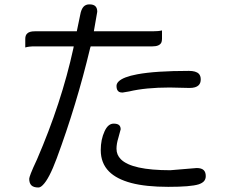

<svg xmlns="http://www.w3.org/2000/svg" viewBox="-20 -792 1040 857"><path d="M487.3 -240.2Q462.4 -240.2 446.8 -206.1Q429.7 -169.4 429.7 -122.1Q429.7 -63.5 466.8 -26.4Q500.5 7.3 565.7 24.7Q630.9 42 731 42Q831.1 42 866.7 30.8Q881.3 25.9 889.2 18.1Q898.4 8.8 898.4 -5.9Q898.4 -23.4 889.6 -32.2Q879.9 -42 857.9 -42L740.2 -32.2Q568.4 -32.2 519.5 -81.1Q500 -100.6 500 -127.9Q500 -150.4 508.3 -176.8L518.6 -214.8Q518.6 -226.6 512.2 -232.9Q504.9 -240.2 487.3 -240.2ZM823.2 -475.6Q674.3 -475.6 592.8 -460.4Q529.8 -448.7 509.3 -428.2Q500 -418.9 500 -408.2Q500 -388.2 511.7 -381.8Q517.6 -378.9 526.9 -378.9L556.2 -383.8Q630.4 -401.4 737.3 -401.4L826.2 -399.4Q854.5 -399.4 866.7 -411.6Q876 -420.9 876 -437.5Q876 -454.1 867.2 -462.9Q854.5 -475.6 823.2 -475.6ZM92.8 -580.1Q108.4 -585 134.8 -585H309.1L307.6 -576.7Q254.4 -333 145 -80.1Q125.5 -38.6 117.9 -18.8Q110.4 1 110.4 5.9Q110.4 25.4 120.1 35.2Q129.9 44.9 151.4 44.9Q160.6 44.9 171.4 33.7Q199.2 6.3 232.9 -84.5Q321.8 -324.2 382.3 -577.1L384.8 -585H660.2Q690.9 -585 699.7 -601.1Q703.1 -607.9 703.1 -618.2V-656.2Q687.5 -652.3 660.2 -652.3H398.9L414.1 -739.7Q414.1 -755.9 405.8 -764.2Q397.5 -772.5 378.9 -772.5Q363.3 -772.5 353.5 -762.7Q342.3 -751 337.9 -725.1L322.8 -652.3H134.8Q110.8 -652.3 101.1 -642.1Q92.8 -634.3 92.8 -618.2Z"/></svg>

Font: YuPearl-Light
Style: Light
Weight: 300
Designer: Max Yao
Foundry: Max-Everyday
Version: Version 1.011; ttfautohint (v1.8.3)